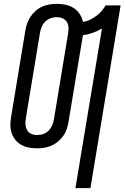

<svg xmlns="http://www.w3.org/2000/svg" viewBox="-20 -763 647 998"><path d="M372 215 510 -615Q486 -601 461 -592Q436 -583 411 -580L336 -129Q333 -111 327 -92.5Q321 -74 309.5 -57.5Q298 -41 282 -27.5Q266 -14 247.5 -6Q229 2 210 5Q191 8 173 8Q151 8 130 4Q109 0 91 -10Q73 -20 60 -36Q47 -52 40.5 -72Q34 -92 34 -113.5Q34 -135 38 -157L112 -606Q115 -624 121.5 -642.5Q128 -661 139.5 -677.5Q151 -694 166.5 -707.5Q182 -721 200.5 -729Q219 -737 238 -740Q257 -743 276 -743Q300 -743 322.5 -738Q345 -733 363.5 -721Q382 -709 394.5 -690Q407 -671 411 -649Q430 -652 447 -660Q464 -668 479 -679Q494 -690 507 -704.5Q520 -719 529 -735H607L450 215ZM173 -61Q189 -61 205 -66.5Q221 -72 232.5 -83.5Q244 -95 250.5 -110Q257 -125 260 -141L334 -589Q337 -605 336 -621Q335 -637 327 -649.5Q319 -662 305 -668Q291 -674 275 -674Q260 -674 244 -668.5Q228 -663 216 -651.5Q204 -640 197.5 -625Q191 -610 188 -594L114 -146Q111 -130 112.5 -114Q114 -98 121.5 -85.5Q129 -73 143 -67Q157 -61 173 -61Z"/></svg>

Font: Iosevka Extended
Style: Italic
Weight: 400
Width: 7
Italic angle: -9°
Monospace: yes
Designer: Belleve Invis
Foundry: Belleve Invis
Version: Version 32.5.0; ttfautohint (v1.8.4)